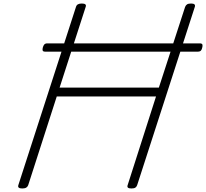

<svg xmlns="http://www.w3.org/2000/svg" viewBox="-20 -1055 1169 1089"><path d="M106 14Q78 14 84 -5L411 -1016Q414 -1026 422 -1030.5Q430 -1035 444 -1035Q473 -1035 466 -1016L318 -558H881L1030 -1016Q1034 -1026 1041.5 -1030.5Q1049 -1035 1064 -1035Q1091 -1035 1085 -1016L758 -5Q755 4 748 9Q741 14 725 14Q697 14 704 -5L865 -508H302L140 -5Q137 4 129 9Q121 14 106 14ZM237 -762Q224 -762 222 -768.5Q220 -775 223 -786Q226 -797 231.5 -803Q237 -809 249 -809H1113Q1126 -809 1128 -802Q1130 -795 1127 -785Q1125 -774 1119.5 -768Q1114 -762 1101 -762Z"/></svg>

Font: Playwrite CO ExtraLight
Style: Regular
Weight: 250
Version: Version 1.002